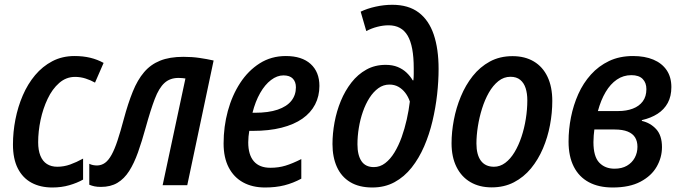

<svg xmlns="http://www.w3.org/2000/svg" viewBox="-20 -789 2904 818"><path d="M203.1 9.8Q151.9 9.8 114.3 -10.5Q76.7 -30.8 55.9 -71.5Q35.2 -112.3 35.2 -173.3Q35.2 -226.6 45.7 -280.3Q56.2 -334 77.1 -382.6Q98.1 -431.2 129.6 -468.8Q161.1 -506.3 203.1 -528.3Q245.1 -550.3 297.9 -550.3Q333.5 -550.3 364.3 -543Q395 -535.6 421.4 -521L384.8 -437Q366.7 -447.3 345 -454.3Q323.2 -461.4 299.8 -461.4Q261.7 -461.4 232.2 -435.5Q202.6 -409.7 182.9 -367.9Q163.1 -326.2 152.8 -277.6Q142.6 -229 142.6 -183.1Q142.6 -148.9 152.1 -125.5Q161.6 -102.1 179.9 -90.3Q198.2 -78.6 224.1 -78.6Q252 -78.6 278.8 -88.1Q305.7 -97.7 334 -113.3V-23.9Q308.1 -9.3 274.9 0.2Q241.7 9.8 203.1 9.8Z M410.2 7.3Q394 7.3 382.6 4.9Q371.1 2.4 360.4 -2V-91.3Q367.7 -87.4 376.2 -85.7Q384.8 -84 394 -84Q412.6 -84.5 427.5 -95.2Q442.4 -106 455.3 -129.4Q468.3 -152.8 480.7 -190.4Q493.2 -228 507.3 -281.2Q525.4 -348.6 545.7 -398.7Q565.9 -448.7 593.8 -481.4Q621.6 -514.2 662.1 -530.5Q702.6 -546.9 761.2 -546.9Q798.3 -546.9 830.1 -542.2Q861.8 -537.6 890.1 -531.2L777.8 0H672.9L770 -454.6Q763.7 -455.6 756.3 -456.3Q749 -457 740.7 -457Q704.1 -457 680.7 -435.5Q657.2 -414.1 639.4 -367.4Q621.6 -320.8 600.6 -245.1Q584.5 -186.5 567.9 -139.9Q551.3 -93.3 530.3 -60.3Q509.3 -27.3 480.2 -10Q451.2 7.3 410.2 7.3Z M1109.4 9.8Q1055.2 9.8 1015.6 -12Q976.1 -33.7 954.3 -75.7Q932.6 -117.7 932.6 -177.7Q932.6 -249.5 950.7 -316.2Q968.8 -382.8 1003.2 -435.5Q1037.6 -488.3 1086.7 -519.3Q1135.7 -550.3 1197.8 -550.3Q1266.1 -550.3 1303.5 -516.4Q1340.8 -482.4 1340.8 -422.9Q1340.8 -379.4 1322.5 -344Q1304.2 -308.6 1268.3 -283.4Q1232.4 -258.3 1179.4 -244.9Q1126.5 -231.4 1056.6 -231.4H1042Q1040 -219.7 1038.8 -207.3Q1037.6 -194.8 1037.6 -182.6Q1037.6 -129.4 1061.5 -101.8Q1085.4 -74.2 1131.8 -74.2Q1167 -74.2 1196.5 -83.3Q1226.1 -92.3 1263.7 -111.3V-27.8Q1228.5 -8.8 1191.7 0.5Q1154.8 9.8 1109.4 9.8ZM1055.7 -308.6H1065.9Q1124 -308.6 1162.8 -321.8Q1201.7 -335 1221.2 -359.4Q1240.7 -383.8 1240.7 -417Q1240.7 -440.4 1227.5 -454.1Q1214.4 -467.8 1187.5 -467.8Q1160.6 -467.8 1134.8 -448.2Q1108.9 -428.7 1088.4 -392.8Q1067.9 -356.9 1055.7 -308.6Z M1566.4 9.8Q1509.8 9.8 1471.9 -13.2Q1434.1 -36.1 1415.3 -77.9Q1396.5 -119.6 1396.5 -175.3Q1396.5 -220.2 1405.3 -267.8Q1414.1 -315.4 1432.1 -359.1Q1450.2 -402.8 1477.3 -437.5Q1504.4 -472.2 1540.8 -492.4Q1577.1 -512.7 1623 -512.7Q1652.3 -512.7 1674.3 -503.7Q1696.3 -494.6 1712.2 -479.5Q1728 -464.4 1738.3 -446.8H1741.2Q1742.7 -460 1742.7 -473.9Q1742.7 -487.8 1742.7 -498.5Q1742.7 -592.8 1716.8 -637Q1690.9 -681.2 1635.3 -681.2Q1612.3 -681.2 1587.6 -674.8Q1563 -668.5 1540.5 -656.7L1516.6 -739.3Q1544.9 -752.9 1580.6 -760.7Q1616.2 -768.6 1651.4 -768.6Q1720.2 -768.6 1763.7 -735.8Q1807.1 -703.1 1827.9 -641.8Q1848.6 -580.6 1848.6 -495.1Q1848.6 -443.8 1842.3 -386.7Q1835.9 -329.6 1822.5 -272.9Q1809.1 -216.3 1787.1 -165.5Q1765.1 -114.7 1733.9 -75.2Q1702.6 -35.6 1660.9 -12.9Q1619.1 9.8 1566.4 9.8ZM1572.8 -77.1Q1599.1 -77.1 1621.1 -94Q1643.1 -110.8 1660.6 -139.6Q1678.2 -168.5 1691.2 -204.6Q1704.1 -240.7 1712.9 -280Q1721.7 -319.3 1726.1 -356.4Q1719.2 -377 1706.8 -393.3Q1694.3 -409.7 1677.5 -419.2Q1660.6 -428.7 1639.2 -428.7Q1613.3 -428.7 1592 -413.3Q1570.8 -397.9 1554.2 -372.1Q1537.6 -346.2 1526.1 -313.2Q1514.6 -280.3 1508.8 -244.6Q1502.9 -209 1502.9 -174.3Q1502.9 -127.9 1520 -102.5Q1537.1 -77.1 1572.8 -77.1Z M2074.7 9.3Q2022.5 9.3 1984.1 -13.2Q1945.8 -35.6 1924.8 -77.9Q1903.8 -120.1 1903.8 -178.7Q1903.8 -226.6 1913.6 -278.1Q1923.3 -329.6 1943.4 -377.9Q1963.4 -426.3 1994.1 -465.1Q2024.9 -503.9 2067.1 -526.9Q2109.4 -549.8 2163.6 -549.8Q2216.3 -549.8 2254.4 -527.1Q2292.5 -504.4 2312.7 -461.7Q2333 -418.9 2333 -358.9Q2333 -308.1 2323.2 -256.1Q2313.5 -204.1 2293.2 -156.5Q2272.9 -108.9 2242.2 -71.5Q2211.4 -34.2 2169.7 -12.5Q2127.9 9.3 2074.7 9.3ZM2084.5 -78.6Q2110.4 -78.6 2132.6 -95.2Q2154.8 -111.8 2172.1 -140.6Q2189.5 -169.4 2201.7 -206.1Q2213.9 -242.7 2220.2 -282.7Q2226.6 -322.8 2226.6 -361.8Q2226.6 -390.6 2219.5 -413.1Q2212.4 -435.5 2196.5 -448.7Q2180.7 -461.9 2154.8 -461.9Q2126.5 -461.9 2103.3 -443.4Q2080.1 -424.8 2062.7 -394.3Q2045.4 -363.8 2033.7 -326.4Q2022 -289.1 2015.9 -250.2Q2009.8 -211.4 2009.8 -177.7Q2009.8 -129.9 2028.8 -104.2Q2047.9 -78.6 2084.5 -78.6Z M2590.3 9.8Q2530.8 9.8 2488.8 -12.7Q2446.8 -35.2 2424.6 -78.9Q2402.3 -122.6 2402.3 -186Q2402.3 -237.8 2412.6 -289.6Q2422.9 -341.3 2443.8 -388.2Q2464.8 -435.1 2497.6 -471.4Q2530.3 -507.8 2575 -529.1Q2619.6 -550.3 2677.2 -550.3Q2727.1 -550.3 2763.7 -534.9Q2800.3 -519.5 2820.3 -490Q2840.3 -460.4 2840.3 -418Q2840.3 -378.9 2825 -350.6Q2809.6 -322.3 2781.5 -304.2Q2753.4 -286.1 2714.8 -277.3L2714.4 -273.9Q2751 -265.6 2775.6 -238.8Q2800.3 -211.9 2800.3 -162.1Q2800.3 -118.2 2777.8 -78.9Q2755.4 -39.6 2708.7 -14.9Q2662.1 9.8 2590.3 9.8ZM2598.1 -70.3Q2629.4 -70.3 2651.1 -83Q2672.9 -95.7 2684.3 -116.9Q2695.8 -138.2 2695.8 -163.6Q2695.8 -187 2685.8 -203.4Q2675.8 -219.7 2654.3 -228.5Q2632.8 -237.3 2598.6 -237.3H2512.2Q2510.7 -225.1 2509.5 -211.7Q2508.3 -198.2 2508.3 -183.6Q2508.3 -122.1 2533 -96.2Q2557.6 -70.3 2598.1 -70.3ZM2527.3 -315.9H2614.3Q2648.9 -315.9 2676 -326.2Q2703.1 -336.4 2718.5 -357.2Q2733.9 -377.9 2733.9 -409.2Q2733.9 -436.5 2718 -452.6Q2702.1 -468.8 2669.9 -468.8Q2635.7 -468.8 2608.2 -450Q2580.6 -431.2 2560.3 -397Q2540 -362.8 2527.3 -315.9Z"/></svg>

Font: Open Sans SemiCondensed SemiBold
Style: Italic
Weight: 600
Width: 4
Italic angle: -12°
Designer: Monotype Design Team
Foundry: Monotype Imaging Inc.
Version: Version 3.000